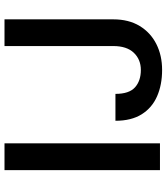

<svg xmlns="http://www.w3.org/2000/svg" viewBox="38 -790 761 878"><g transform="rotate(-90 419.0 -350.5)"><path d="M203.1 -710.9V0H80.6V-710.9ZM647.9 -213.4V-710.9H770V-213.4Q770 -142.6 739.7 -92.8Q709.5 -43 657.2 -16.6Q605 9.8 538.6 9.8Q470.7 9.8 418.2 -13.2Q365.7 -36.1 335.9 -83.5Q306.2 -130.9 306.2 -203.6H429.2Q429.2 -141.1 459 -114.3Q488.8 -87.4 538.6 -87.4Q586.4 -87.4 617.2 -119.6Q647.9 -151.9 647.9 -213.4Z"/></g></svg>

Font: Vazirmatn RD UI Medium
Style: Regular
Weight: 500
Designer: Saber Rastikerdar
Foundry: Saber Rastikerdar
Version: Version 33.003